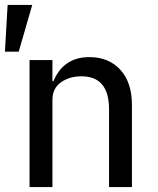

<svg xmlns="http://www.w3.org/2000/svg" viewBox="-20 -760 640 780"><path d="M100 0V-516H193V-430H197Q238 -528 343 -528Q422 -528 469 -476.5Q516 -425 516 -333V0H423V-316Q423 -450 311 -450Q262 -450 227.5 -425.5Q193 -401 193 -354V0ZM0 -550 11 -740H111L56 -550Z"/></svg>

Font: IBM Plex Mono Text
Style: Regular
Weight: 450
Designer: Mike Abbink, Paul van der Laan, Pieter van Rosmalen
Foundry: Bold Monday
Version: Version 2.000